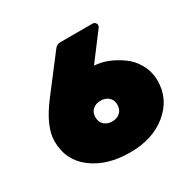

<svg xmlns="http://www.w3.org/2000/svg" viewBox="-155 -868 1060 1045"><g transform="rotate(-30 375.5 -345.0)"><path d="M701 -254Q701 -140 610.5 -65Q520 10 377.5 10Q235 10 142.5 -59Q50 -128 50 -249Q50 -341 147 -467L310 -680Q324 -700 349 -700H550Q559 -700 565.5 -693.5Q572 -687 572 -679Q572 -671 568 -665L442 -498Q523 -494 608 -434Q648 -406 674.5 -358.5Q701 -311 701 -254ZM377 -185Q407 -185 426.5 -202.5Q446 -220 446 -250.5Q446 -281 426.5 -298Q407 -315 377 -315Q347 -315 327.5 -298Q308 -281 308 -250.5Q308 -220 327.5 -202.5Q347 -185 377 -185Z"/></g></svg>

Font: Rubik One
Style: Regular
Weight: 400
Designer: Hubert and Fischer with Elvire Volk Leonovitch
Foundry: Hubert and Fischer with Elvire Volk Leonovitch
Version: Version 1.001